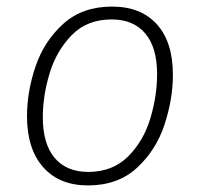

<svg xmlns="http://www.w3.org/2000/svg" viewBox="-20 -552 606 583"><path d="M62 -199Q62 -274 88 -350.5Q114 -427 172 -479.5Q230 -532 320 -532Q408 -532 456.5 -478Q505 -424 505 -325Q505 -251 479.5 -173.5Q454 -96 396 -42.5Q338 11 247 11Q160 11 111 -44.5Q62 -100 62 -199ZM457 -327Q457 -408 421 -450.5Q385 -493 319 -493Q244 -493 197.5 -445Q151 -397 130.5 -329Q110 -261 110 -196Q110 -115 146 -72.5Q182 -30 248 -30Q322 -30 369 -77Q416 -124 436.5 -192.5Q457 -261 457 -327Z"/></svg>

Font: Fira Sans ExtraLight
Style: Italic
Weight: 275
Italic angle: -8°
Designer: Carrois Corporate & Edenspiekermann AG
Foundry: Carrois Corporate GbR & Edenspiekermann AG
Version: Version 4.203